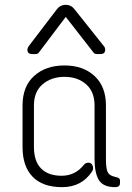

<svg xmlns="http://www.w3.org/2000/svg" viewBox="-20 -772 544 792"><path d="M417 -337V-117Q417 -78 423.5 -63.5Q430 -49 449 -44L460 -41Q475 -38 475 -28V-17Q475 0 455 0Q406 0 388 -29Q370 -58 370 -118V-337Q370 -394 335 -424.5Q300 -455 246 -455Q192 -455 156 -424.5Q120 -394 120 -337V-166Q120 -107 149.5 -77Q179 -47 234.5 -47Q290 -47 326 -92Q333 -101 345.5 -101Q358 -101 363 -86Q366 -74 360 -65Q317 0 236.5 0Q156 0 114.5 -43Q73 -86 73 -165V-337Q73 -416 121 -459Q169 -502 246 -502Q323 -502 370 -458.5Q417 -415 417 -337ZM214 -733Q228 -752 251 -752Q274 -752 288 -733L409 -581Q414 -575 414 -567Q414 -549 394 -549H381Q370 -549 366 -555L253 -700L251 -702L140 -555Q136 -549 126 -549H113Q93 -549 93 -567Q93 -573 98 -581Z"/></svg>

Font: Text Me One
Style: Regular
Weight: 400
Designer: Julia Petretta
Foundry: Julia Petretta
Version: Version 1.003